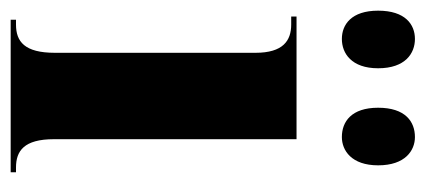

<svg xmlns="http://www.w3.org/2000/svg" viewBox="-246 -559 798 360"><g transform="rotate(90 153.0 -379.0)"><path d="M230 -621C255 -621 283 -639 283 -689C283 -740 255 -758 230 -758C201 -758 175 -740 175 -689C175 -639 201 -621 230 -621ZM46 -621C73 -621 101 -639 101 -689C101 -740 73 -758 46 -758C19 -758 -7 -740 -7 -689C-7 -639 19 -621 46 -621ZM10 0H296V-10H287C256 -10 234 -25 234 -81V-536H4V-526H19C49 -526 72 -511 72 -459V-83C72 -26 51 -10 19 -10H10Z"/></g></svg>

Font: Noto Serif Display ExtraCondensed Black
Style: Regular
Weight: 900
Width: 2
Designer: Monotype Design Team
Foundry: Monotype Imaging Inc.
Version: Version 2.009